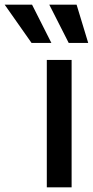

<svg xmlns="http://www.w3.org/2000/svg" viewBox="-129 -802 398 822"><path d="M71.4 0H177.6V-545.5H71.4ZM-109 -782 6 -618.3H90.9L8.2 -782ZM82 -782 165.1 -618.3H248.6L198.9 -782Z"/></svg>

Font: Margiela Sans Medium
Style: Regular
Weight: 500
Designer: Stefan Endress, Andreas Faust
Version: Version 1.100;FEAKit 1.0